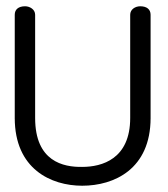

<svg xmlns="http://www.w3.org/2000/svg" viewBox="-20 -584 535 612"><path d="M242 8C344 8 460 -45 460 -208V-202V-537C460 -554 448 -564 427 -564C411 -564 395 -554 395 -537V-208C395 -77 305 -52 242 -52C182 -51 92 -69 92 -208V-537C92 -554 75 -564 60 -564C39 -564 27 -554 27 -537V-202V-208C27 -45 143 8 242 8Z"/></svg>

Font: GFS Philostratos
Style: Regular
Weight: 400
Designer: George D. Matthiopoulos
Foundry: George D. Matthiopoulos
Version: Version 1.000